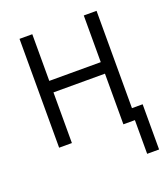

<svg xmlns="http://www.w3.org/2000/svg" viewBox="-127 -611 754 862"><g transform="rotate(-20 250.0 -179.5)"><path d="M485 161H428V0H373V-242H127V0H66V-520H127V-297H373V-520H434V-55H485Z"/></g></svg>

Font: Iosevka Light
Style: Regular
Weight: 300
Monospace: yes
Designer: Belleve Invis
Foundry: Belleve Invis
Version: Version 32.5.0; ttfautohint (v1.8.4)